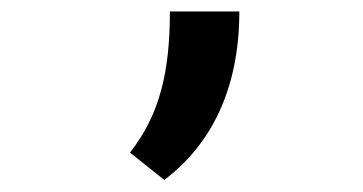

<svg xmlns="http://www.w3.org/2000/svg" viewBox="-20 -158 626 331"><path d="M263.2 152.3C341.8 92.8 392.6 -1.5 392.6 -138.2H272.9C272.9 -34.2 255.4 39.6 204.1 105Z"/></svg>

Font: Cascadia Mono SemiBold
Style: Regular
Weight: 600
Monospace: yes
Designer: Aaron Bell
Foundry: Saja Typeworks
Version: Version 2404.023